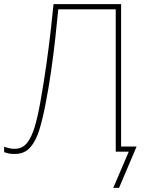

<svg xmlns="http://www.w3.org/2000/svg" viewBox="-24 -734 702 929"><path d="M562 -25H637L552 175H524L599 0H536V-689H258Q252 -626 243.5 -549Q235 -472 223.5 -391.5Q212 -311 197 -234Q184 -165 167.5 -109.5Q151 -54 123 -21.5Q95 11 47 11Q29 11 17.5 8.5Q6 6 -4 2V-24Q7 -20 19 -17Q31 -14 47 -14Q84 -14 106.5 -42Q129 -70 144 -120.5Q159 -171 171 -239Q188 -334 200.5 -423Q213 -512 221.5 -587Q230 -662 235 -714H562Z"/></svg>

Font: Noto Sans Thin
Style: Regular
Weight: 100
Designer: Monotype Design Team
Foundry: Monotype Imaging Inc.
Version: Version 2.007